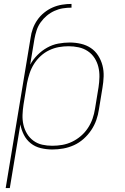

<svg xmlns="http://www.w3.org/2000/svg" viewBox="-20 -755 640 980"><path d="M9 205 136 -561Q139 -585 147.5 -608.5Q156 -632 170.5 -653Q185 -674 205.5 -690.5Q226 -707 249 -717Q272 -727 296.5 -731Q321 -735 345 -735V-716Q323 -716 301 -712.5Q279 -709 258 -699.5Q237 -690 219 -675Q201 -660 187.5 -641Q174 -622 167 -600.5Q160 -579 156 -557L134 -425Q149 -452 171.5 -474.5Q194 -497 221 -512Q248 -527 277.5 -532.5Q307 -538 336 -538Q365 -538 393 -531.5Q421 -525 443.5 -510Q466 -495 481 -471.5Q496 -448 503 -421Q510 -394 509 -365Q508 -336 503 -307L485 -197Q481 -169 471.5 -142Q462 -115 445.5 -90.5Q429 -66 406.5 -46Q384 -26 357.5 -14Q331 -2 303 3Q275 8 247 8Q217 8 188 1Q159 -6 137 -23.5Q115 -41 102 -66.5Q89 -92 84 -120L30 205ZM247 -11Q273 -11 298.5 -15.5Q324 -20 348 -31.5Q372 -43 393 -61Q414 -79 429 -102Q444 -125 452.5 -149.5Q461 -174 465 -200L483 -310Q487 -336 487.5 -362.5Q488 -389 482 -413.5Q476 -438 462.5 -459Q449 -480 428 -494Q407 -508 381.5 -513.5Q356 -519 330 -519Q305 -519 280 -514.5Q255 -510 231 -498.5Q207 -487 187 -468.5Q167 -450 153 -427.5Q139 -405 131 -380.5Q123 -356 118 -331L100 -221Q96 -195 95 -169Q94 -143 99.5 -118.5Q105 -94 118 -72.5Q131 -51 151 -36.5Q171 -22 195.5 -16.5Q220 -11 247 -11Z"/></svg>

Font: Iosevka Curly Thin Extended
Style: Italic
Weight: 100
Width: 7
Italic angle: -9°
Monospace: yes
Designer: Belleve Invis
Foundry: Belleve Invis
Version: Version 11.1.0; ttfautohint (v1.8.3)